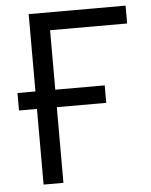

<svg xmlns="http://www.w3.org/2000/svg" viewBox="-52 -757 631 801"><g transform="rotate(-5 263.5 -357.0)"><path d="M503.9 -713.9V-639.2H181.2V-390.1H388.2V-316.9H181.2V0H98.1V-316.9H22.9V-390.1H98.1V-713.9Z"/></g></svg>

Font: Open Sans ACDW
Style: acdw
Weight: 400
Foundry: Ascender Corporation
Version: Version 1.10